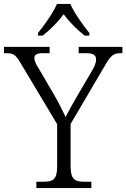

<svg xmlns="http://www.w3.org/2000/svg" viewBox="-28 -951 639 971"><path d="M164 -784V-771H188C232 -806 264 -839 294 -879C324 -839 356 -806 400 -771H424V-784C393 -822 347 -886 328 -931H260C241 -886 195 -822 164 -784ZM156 0H434V-32H399C352 -32 329 -42 329 -111V-324L503 -620C532 -670 546 -682 581 -682H591V-714H370V-682H408C445 -682 458 -671 458 -650C458 -636 452 -618 439 -596L361 -463C337 -421 315 -383 304 -359C288 -393 267 -435 243 -476L167 -606C156 -623 146 -641 146 -657C146 -671 152 -682 188 -682H223V-714H-8V-682H3C42 -682 52 -672 75 -634L261 -323V-109C261 -41 238 -32 191 -32H156Z"/></svg>

Font: Noto Serif Bengali Light
Style: Regular
Weight: 300
Designer: Juan Bruce, Universal Thirst, Indian Type Foundry and the Monotype Design Team.
Foundry: Monotype Imaging Inc.
Version: Version 2.003